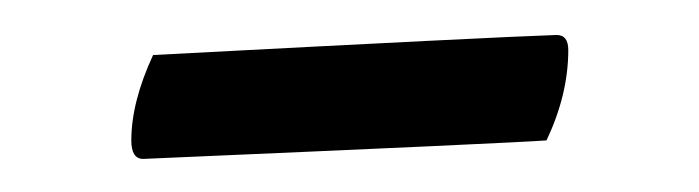

<svg xmlns="http://www.w3.org/2000/svg" viewBox="-20 -287 408 112"><path d="M69.3 -254.9Q272.5 -265.6 304.7 -266.6Q311.5 -266.6 311.5 -257.8Q311.5 -231.9 298.8 -205.1Q278.8 -203.6 63.5 -194.3Q56.6 -194.3 56.6 -205.1Q56.6 -227.5 69.3 -254.9Z"/></svg>

Font: Amiri
Style: Regular
Weight: 400
Designer: Khaled Hosny
Version: Version 000.108